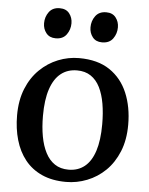

<svg xmlns="http://www.w3.org/2000/svg" viewBox="-56 -840 696 896"><g transform="rotate(5 292.5 -391.5)"><path d="M32.5 -279Q32.5 -349.5 54.5 -403.8Q76.5 -458 114.5 -495Q152.5 -532 200 -551Q247.5 -570 298 -570Q385.5 -570 441.8 -532Q498 -494 525.5 -428.5Q553 -363 553 -280Q553 -209 530.8 -154.5Q508.5 -100 470.8 -63.2Q433 -26.5 385.2 -7.8Q337.5 11 287 11Q221.5 11 173.5 -10.8Q125.5 -32.5 94.2 -71.8Q63 -111 47.8 -164Q32.5 -217 32.5 -279ZM293.5 -47Q337.5 -47 368.5 -71.8Q399.5 -96.5 415.8 -146.5Q432 -196.5 432 -272Q432 -324 424.5 -367.8Q417 -411.5 400.8 -444Q384.5 -476.5 358 -494.2Q331.5 -512 293.5 -512Q249 -512 217.8 -487.2Q186.5 -462.5 169.8 -412.8Q153 -363 153 -287Q153 -234.5 161 -190.8Q169 -147 185.8 -114.8Q202.5 -82.5 229 -64.8Q255.5 -47 293.5 -47ZM180 -652.5Q151.5 -652.5 136 -672Q120.5 -691.5 120.5 -718Q120.5 -748 137.5 -771Q154.5 -794 187.5 -794H188.5Q217.5 -794 232.8 -774.5Q248 -755 248 -728.5Q248 -699 231.2 -675.8Q214.5 -652.5 181 -652.5ZM397 -652.5Q368.5 -652.5 353.2 -672Q338 -691.5 338 -718Q338 -748 355 -771Q372 -794 405 -794H406Q435 -794 450.2 -774.5Q465.5 -755 465.5 -728.5Q465.5 -699 448.8 -675.8Q432 -652.5 398 -652.5Z"/></g></svg>

Font: Merriweather Medium
Style: Regular
Weight: 500
Version: Version 2.100